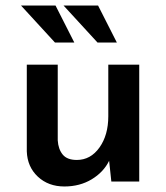

<svg xmlns="http://www.w3.org/2000/svg" viewBox="-20 -657 602 695"><path d="M213 18Q155 18 117 -17.5Q79 -53 77 -109V-423H189V-149Q191 -117 207 -97.5Q223 -78 258 -78Q308 -78 340 -123Q372 -168 372 -236V-423H484V0H383L375 -75Q355 -34 312 -8Q269 18 213 18ZM56 -637H181L249 -503H179ZM210 -637H335L403 -503H333Z"/></svg>

Font: Synthetic SemiBold
Style: Regular
Weight: 600
Designer: Santiago Orozco
Foundry: Typemade
Version: Version 2.000; ttfautohint (v1.8.4.7-5d5b)